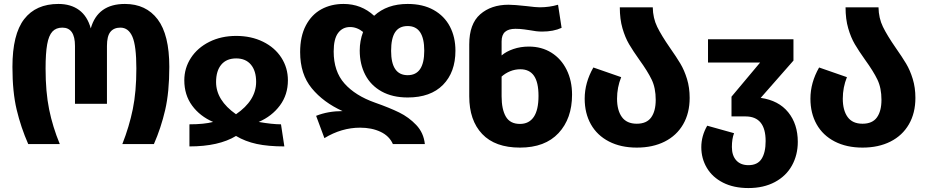

<svg xmlns="http://www.w3.org/2000/svg" viewBox="-20 -730 4691 973"><path d="M43 -391Q43 -556 102.5 -633Q162 -710 276 -710Q339 -710 381 -679Q423 -648 440 -586Q475 -710 613 -710Q720 -710 779 -632Q838 -554 838 -391Q838 -263 817 -172.5Q796 -82 760 0H600Q635 -89 653 -177Q671 -265 671 -383Q671 -498 651 -544Q631 -590 590 -590Q557 -590 539.5 -568.5Q522 -547 522 -497V-204H360V-497Q360 -590 296 -590Q264 -590 245.5 -570Q227 -550 219 -505Q211 -460 211 -383Q211 -264 229 -175.5Q247 -87 283 0H123Q86 -84 64.5 -174Q43 -264 43 -391Z M1177 -548Q1253 -548 1313 -518.5Q1373 -489 1406 -437.5Q1439 -386 1439 -323Q1439 -250 1398.5 -195.5Q1358 -141 1291 -112Q1360 -100 1404 -100L1421 12Q1339 12 1281 -0.5Q1223 -13 1176 -41Q1089 12 940 12V-100Q1014 -100 1060 -112Q993 -141 953.5 -195Q914 -249 914 -323Q914 -385 947.5 -436.5Q981 -488 1041 -518Q1101 -548 1177 -548ZM1176 -151Q1278 -221 1278 -315Q1278 -371 1251.5 -402.5Q1225 -434 1177 -434Q1128 -434 1101.5 -402.5Q1075 -371 1075 -314Q1075 -222 1176 -151Z M1803 -474Q1803 -523 1820 -568Q1789 -593 1754 -593Q1716 -593 1693.5 -563Q1671 -533 1671 -469Q1671 -368 1726 -306.5Q1781 -245 1880 -210Q1954 -184 2003 -160Q2052 -136 2089.5 -96.5Q2127 -57 2133 0H1971Q1953 -41 1908.5 -62Q1864 -83 1805 -83Q1711 -83 1624 -30L1582 -143Q1642 -167 1716 -167Q1619 -211 1560 -282.5Q1501 -354 1501 -466Q1501 -546 1530 -601Q1559 -656 1608.5 -683Q1658 -710 1721 -710Q1811 -710 1876 -650Q1941 -710 2046 -710Q2123 -710 2177.5 -679.5Q2232 -649 2260 -595.5Q2288 -542 2288 -473Q2288 -364 2225 -300Q2162 -236 2046 -236Q1969 -236 1914 -266.5Q1859 -297 1831 -351Q1803 -405 1803 -474ZM1962 -472Q1962 -349 2046 -349Q2130 -349 2130 -473Q2130 -598 2046 -598Q2003 -598 1982.5 -567Q1962 -536 1962 -472Z M2879 -250Q2879 -129 2810.5 -55.5Q2742 18 2615 18Q2489 18 2423.5 -51Q2358 -120 2358 -242V-505Q2358 -609 2413.5 -657.5Q2469 -706 2557 -706Q2586 -706 2649 -699Q2695 -693 2715 -693Q2764 -693 2808 -706L2826 -589Q2785 -570 2727 -570Q2699 -570 2664 -577Q2658 -578 2636.5 -581Q2615 -584 2592 -584Q2557 -584 2539.5 -568.5Q2522 -553 2522 -520V-449Q2545 -469 2581.5 -481.5Q2618 -494 2660 -494Q2725 -494 2774.5 -463Q2824 -432 2851.5 -376.5Q2879 -321 2879 -250ZM2709 -244Q2709 -313 2686 -346Q2663 -379 2617 -379Q2590 -379 2565.5 -369Q2541 -359 2522 -342V-242Q2522 -176 2543.5 -139Q2565 -102 2615 -102Q2661 -102 2685 -137.5Q2709 -173 2709 -244Z M3375 -488Q3408 -441 3428 -407.5Q3448 -374 3461.5 -330Q3475 -286 3475 -234Q3475 -157 3442 -100Q3409 -43 3348.5 -12.5Q3288 18 3207 18Q3126 18 3066 -13Q3006 -44 2974.5 -100Q2943 -156 2943 -230Q2943 -311 2987 -388L3128 -339Q3107 -287 3107 -230Q3107 -171 3131.5 -137Q3156 -103 3207 -103Q3257 -103 3280 -135Q3303 -167 3303 -224Q3303 -284 3282.5 -326.5Q3262 -369 3220 -427Q3188 -472 3168 -506Q3148 -540 3134.5 -586.5Q3121 -633 3121 -693H3288Q3289 -638 3310.5 -594Q3332 -550 3375 -488Z M4023 -11Q4023 55 3993.5 108.5Q3964 162 3907 192.5Q3850 223 3773 223Q3698 223 3644 195.5Q3590 168 3562 120.5Q3534 73 3534 16Q3534 -41 3564 -93L3700 -55Q3689 -27 3689 15Q3689 58 3711 82.5Q3733 107 3773 107Q3819 107 3839.5 75Q3860 43 3860 -15Q3860 -140 3758 -140H3687V-240L3832 -413H3568V-531H4001V-423L3835 -234Q3926 -221 3974.5 -161Q4023 -101 4023 -11Z M4519 -488Q4552 -441 4572 -407.5Q4592 -374 4605.5 -330Q4619 -286 4619 -234Q4619 -157 4586 -100Q4553 -43 4492.5 -12.5Q4432 18 4351 18Q4270 18 4210 -13Q4150 -44 4118.5 -100Q4087 -156 4087 -230Q4087 -311 4131 -388L4272 -339Q4251 -287 4251 -230Q4251 -171 4275.5 -137Q4300 -103 4351 -103Q4401 -103 4424 -135Q4447 -167 4447 -224Q4447 -284 4426.5 -326.5Q4406 -369 4364 -427Q4332 -472 4312 -506Q4292 -540 4278.5 -586.5Q4265 -633 4265 -693H4432Q4433 -638 4454.5 -594Q4476 -550 4519 -488Z"/></svg>

Font: FiraGOUPP
Style: Bold
Weight: 700
Designer: bBox Type
Foundry: bBox Type GmbH
Version: Version 1.001